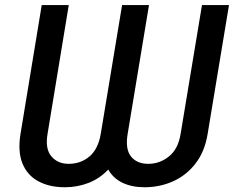

<svg xmlns="http://www.w3.org/2000/svg" viewBox="-20 -748 947 777"><path d="M63 -206.1 148.9 -727.5H258.3L172.4 -206.1Q162.1 -145.5 188 -115.2Q213.9 -85 257.3 -85Q307.1 -85 342.3 -115Q377.4 -145 387.7 -206.1L474.1 -727.5H583L496.6 -206.1Q486.3 -145 510 -115Q533.7 -85 580.1 -85Q626.5 -85 663.8 -115Q701.2 -145 710.9 -206.1L797.4 -727.5H906.7L820.3 -206.1Q808.6 -134.3 771.2 -86.2Q733.9 -38.1 680.2 -14.2Q626.5 9.8 564.5 9.8Q514.2 9.8 476.3 -8.1Q438.5 -25.9 418 -62Q383.8 -25.4 338.4 -7.8Q293 9.8 242.2 9.8Q180.2 9.8 135.5 -14.2Q90.8 -38.1 71 -86.2Q51.3 -134.3 63 -206.1Z"/></svg>

Font: Inter 24pt Medium
Style: Italic
Weight: 500
Italic angle: -9.3988°
Designer: Rasmus Andersson
Foundry: rsms
Version: Version 4.001;git-66647c0bb